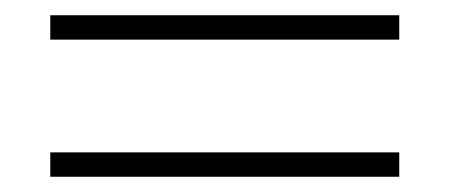

<svg xmlns="http://www.w3.org/2000/svg" viewBox="-20 -356 590 252"><path d="M46 -336H504V-304H46ZM46 -156H504V-124H46Z"/></svg>

Font: Ysabeau Infant Light
Style: Regular
Weight: 300
Designer: Christian Thalmann (Catharsis Fonts)
Version: Version 0.003